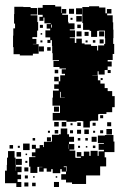

<svg xmlns="http://www.w3.org/2000/svg" viewBox="-22 -546 524 765"><path d="M218 -66H188V-96H217V-125H187V-157H217H236V-158H220V-180H217V-157H189V-185H212V-192H194V-210H212V-222H194V-240H212V-222H218V-246H237V-252H224V-270H241V-273H215V-301V-279H191V-303H213V-306H188V-334H186V-363H185V-386H179V-375H167V-387H178V-397H159V-425H178V-432H164V-450H180V-453H155V-476H151V-463H135V-479H148V-487H129V-515H148V-526H198V-520H222V-494H224V-510H242V-492H226V-487H249V-459H251V-453H275V-429H256V-425H277V-397H256V-394H276V-375H282V-392H304V-373H315V-369H341V-347V-363H365V-345H369V-365H393V-371H397V-394H396V-424H371V-423H335V-427H309V-454H306V-484V-518H333V-521H373V-516H398V-493H404V-510H422V-492H405V-485H427V-457H405H429V-428H430V-394H429V-371H433V-331H427V-307H407V-301H423V-281H407V-267H419V-255H407V-267H395V-249H371V-262H367V-247H346V-246H368V-226H378V-213H395V-195H407V-183H425V-163H435V-119H425V-99H402V-92H373V-91H369V-65H341V-63H336V-38H310V-63H305V-64H283V-61H243V-66H218ZM109 -325H57V-330H32V-358H30V-404H31V-433H38V-452H34V-490H35V-519H71V-518H100V-514H126V-488H100V-485H127V-458H130V-424H126V-398H107V-391H123V-371H109V-370H132V-332H109ZM305 -489H281V-513H305ZM273 -491H253V-511H273ZM99 -465V-484V-465ZM304 -460H282V-482H304ZM267 -467H259V-475H267ZM185 -436V-448H182V-436ZM300 -434H286V-448H300ZM149 -435H137V-447H149ZM365 -399H341V-423H365ZM393 -401H373V-421H393ZM303 -401H283V-421H303ZM331 -403H315V-419H331ZM146 -408H140V-414H146ZM391 -373H375V-389H391ZM358 -376H348V-386H358ZM147 -377H139V-385H147ZM327 -377H319V-385H327ZM153 -341H133V-361H153ZM180 -344H166V-358H180ZM210 -254H196V-268H210ZM387 -227H379V-235H387ZM213 -101H193V-121H213ZM389 -75H377V-87H389ZM242 -42H224V-60H242ZM212 -42H194V-60H212ZM421 -43H405V-59H421ZM300 -44H286V-58H300ZM359 -45H347V-57H359ZM267 -47H259V-55H267ZM127 143H99V118H94V80H119V77H105V61H119V47H105V31H121V45H136V32H150V40H153V19H182V18H185V-9H213V-11H220V-34H246V-11H253V28H274V50H255V54H278V82H280V83H300V78H284V60H302V76H312V58H334V75H339V55H367V75H371V57H392V51H371V27H392V24H368V-6H396V-8H430V18H434V60H395V81H401V117H377V123V153H347H321V187H265V181H241V170H222V148H241V138H224V128H218V144H188V128H182V138H164V125H152V138H134V120H147V119H127ZM424 -10H402V-32H424ZM332 -12H314V-30H332ZM301 -13H285V-29H301ZM210 -14H196V-28H210ZM269 -15H257V-27H269ZM389 -15H377V-27H389ZM177 -17H169V-25H177ZM357 -17H349V-25H357ZM363 19H343V-1H363ZM273 19H253V-1H273ZM181 17H165V1H181ZM118 14H108V4H118ZM328 14H318V4H328ZM298 14H288V4H298ZM96 52H70V26H96ZM252 47V29H251V47ZM30 46H16V32H30ZM358 44H348V34H358ZM57 43H49V35H57ZM297 43H289V35H297ZM326 42H320V36H326ZM36 82H10V56H36ZM62 78H44V60H62ZM86 72H80V66H86ZM65 111H41V134H42V118H64V140H48V150H62V168H48V179H63V199H43V184H-2V134H5V111H6V82H40V111H41V87H65ZM87 103H79V95H87ZM242 120V137H244V117H232V120ZM91 137H75V121H91ZM89 165H77V153H89ZM206 162H200V156H206ZM116 162H110V156H116ZM213 199H193V179H213ZM91 197H75V181H91ZM120 196H106V182H120Z"/></svg>

Font: Rubik Storm
Style: Regular
Weight: 400
Designer: Hubert and Fischer, NaN
Foundry: Hubert and Fischer, NaN
Version: Version 2.201